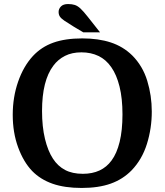

<svg xmlns="http://www.w3.org/2000/svg" viewBox="-20 -920 814 950"><path d="M731 -368Q731 -285 707 -208Q683 -131 631 -77Q588 -33 528 -11.5Q468 10 384 10Q300 10 240 -11Q180 -32 139 -74Q96 -119 69.5 -191.5Q43 -264 43 -352Q43 -439 69.5 -515.5Q96 -592 143 -643Q185 -688 244 -709Q303 -730 387 -730Q467 -730 528 -710Q589 -690 634 -646Q686 -594 708.5 -520.5Q731 -447 731 -368ZM188 -371Q188 -293 202.5 -233Q217 -173 242 -135Q266 -98 302 -79Q338 -60 390 -60Q484 -60 532 -126Q558 -161 572 -218Q586 -275 586 -354Q586 -433 571.5 -491.5Q557 -550 531 -587Q505 -625 467.5 -643Q430 -661 383 -661Q336 -661 301.5 -643.5Q267 -626 244 -595Q188 -521 188 -371ZM415 -836 475 -760H392L345 -788Q314 -807 298 -818Q282 -829 276 -838.5Q270 -848 270 -861Q270 -876 281.5 -888Q293 -900 317 -900Q336 -900 350 -895.5Q364 -891 378.5 -877.5Q393 -864 415 -836Z"/></svg>

Font: Domine
Style: Bold
Weight: 700
Designer: Pablo Impallari, Rodrigo Fuenzalida, Brenda Gallo
Foundry: Pablo Impallari, Rodrigo Fuenzalida, Brenda Gallo
Version: Version 2.000